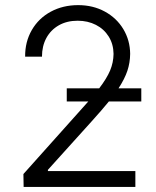

<svg xmlns="http://www.w3.org/2000/svg" viewBox="-20 -737 616 757"><path d="M72.3 -50.8 303.7 -309.6 328.1 -336.9H243.2V-388.7H371.1Q400.9 -427.7 414.1 -459Q427.2 -490.2 427.7 -524.4Q427.2 -563 408.7 -592.8Q390.1 -622.6 358.2 -638.9Q326.2 -655.3 286.1 -655.3Q243.7 -655.3 211.9 -637.2Q180.2 -619.1 162.8 -587.2Q145.5 -555.2 145.5 -513.7H79.1Q78.6 -572.3 105.5 -618.7Q132.3 -665 180.2 -690.9Q228 -716.8 288.1 -716.8Q346.7 -716.8 393.3 -691.4Q439.9 -666 466.3 -622.1Q492.7 -578.1 493.2 -524.4Q492.7 -489.3 482.2 -457.8Q471.7 -426.3 447.3 -388.7H537.1V-336.9H409.2Q382.3 -303.7 339.8 -256.8L168.9 -67.4V-62.5H513.7V0H73.2Z"/></svg>

Font: Pretendard GOV Light
Style: Regular
Weight: 300
Designer: Base glyphs from Inter by Rasmus Andersson; Hangeul glyphs from Noto Sans CJK(Source Han Sans) by Jang Soo-young and Kan
Foundry: Kil Hyung-jin
Version: Version 1.309